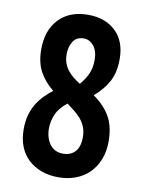

<svg xmlns="http://www.w3.org/2000/svg" viewBox="-83 -773 643 846"><g transform="rotate(10 239.0 -350.0)"><path d="M50 -168Q50 -204 58 -232.5Q66 -261 80 -283.5Q94 -306 111.5 -324Q129 -342 149 -357Q110 -388 87.5 -428.5Q65 -469 65 -529Q65 -614 112.5 -664Q160 -714 243 -714Q319 -714 366 -670Q413 -626 413 -545Q413 -486 391 -445Q369 -404 328 -369Q378 -334 403 -290Q428 -246 428 -179Q428 -134 413.5 -98Q399 -62 373.5 -37Q348 -12 313 1Q278 14 237 14Q195 14 161 1.5Q127 -11 102 -34Q77 -57 63.5 -91Q50 -125 50 -168ZM313 -179Q313 -204 305 -224Q297 -244 283.5 -259.5Q270 -275 253.5 -288Q237 -301 221 -313Q186 -286 172.5 -254.5Q159 -223 159 -191Q159 -149 180 -120.5Q201 -92 239 -92Q273 -92 293 -113.5Q313 -135 313 -179ZM179 -527Q179 -504 185.5 -486.5Q192 -469 203 -455Q214 -441 228.5 -429.5Q243 -418 259 -408Q282 -435 293.5 -461.5Q305 -488 305 -522Q305 -563 286.5 -585.5Q268 -608 242 -608Q209 -608 194 -583.5Q179 -559 179 -527Z"/></g></svg>

Font: PT Sans Narrow
Style: Bold
Weight: 700
Width: 3
Designer: A.Korolkova, O.Umpeleva, V.Yefimov
Foundry: ParaType Ltd
Version: Version 2.003W OFL